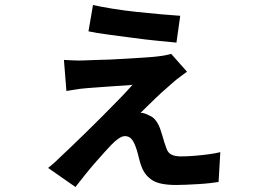

<svg xmlns="http://www.w3.org/2000/svg" viewBox="-20 -674 1040 766"><path d="M351 -654Q382 -647 428 -639.5Q474 -632 525.5 -626.5Q577 -621 622.5 -617Q668 -613 699 -611L684 -504Q653 -507 607 -511.5Q561 -516 510 -523Q459 -530 412 -536Q365 -542 333 -549ZM726 -388Q714 -379 699 -368Q684 -357 675 -349Q662 -337 642 -320Q622 -303 602 -283.5Q582 -264 565.5 -248Q549 -232 541 -224Q549 -224 558 -221Q567 -218 576 -213Q592 -207 603.5 -190.5Q615 -174 621 -154Q625 -143 628.5 -130.5Q632 -118 636 -105Q640 -92 644 -82Q650 -64 664.5 -57Q679 -50 701 -50Q728 -50 757 -52.5Q786 -55 812.5 -58.5Q839 -62 859 -67L852 52Q840 54 818.5 56.5Q797 59 771.5 60.5Q746 62 722.5 63Q699 64 683 64Q618 64 588.5 45.5Q559 27 546 -6Q541 -18 537 -33Q533 -48 529.5 -62Q526 -76 522 -86Q515 -107 505 -119Q495 -131 478 -131Q467 -131 452 -120.5Q437 -110 423 -95Q413 -85 397.5 -67.5Q382 -50 362.5 -28Q343 -6 322.5 19.5Q302 45 281 72L172 -4Q183 -13 193 -21.5Q203 -30 219 -46Q237 -63 265.5 -90Q294 -117 327 -149.5Q360 -182 394 -216Q428 -250 458 -281Q488 -312 509 -336Q498 -334 479.5 -333Q461 -332 439.5 -330.5Q418 -329 396.5 -327.5Q375 -326 355.5 -324.5Q336 -323 323 -322Q299 -320 279 -316.5Q259 -313 245 -311L235 -435Q250 -434 273 -433Q296 -432 316 -433Q329 -434 357 -434.5Q385 -435 421 -436.5Q457 -438 494.5 -440.5Q532 -443 564.5 -445Q597 -447 617 -450Q627 -451 642 -454Q657 -457 663 -459Z"/></svg>

Font: Noto Sans SC
Style: Bold
Weight: 700
Designer: Ryoko NISHIZUKA  (kana, bopomofo & ideographs); Paul D. Hunt (Latin, Greek & Cyrillic); Sandoll Communications , Soo-you
Foundry: Adobe
Version: Version 2.004-H2;hotconv 1.0.118;makeotfexe 2.5.65603